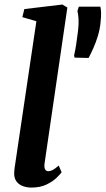

<svg xmlns="http://www.w3.org/2000/svg" viewBox="-20 -838 477 868"><path d="M181.5 -99.5Q179 -82.5 183.5 -73.2Q188 -64 198.5 -64Q206.5 -64 216.8 -68.8Q227 -73.5 245.5 -89.5L258.5 -59Q252.5 -50.5 235.5 -34Q218.5 -17.5 190.2 -3.8Q162 10 121.5 10Q102.5 10 84.5 3.8Q66.5 -2.5 55.2 -16.8Q44 -31 44 -54.5Q44 -59.5 44.8 -66.5Q45.5 -73.5 46.2 -80.5Q47 -87.5 48 -92L144.5 -742L81 -760.5L90 -797L262 -817.5L284.5 -804ZM380.5 -576 317 -577.5 315 -587.5Q320 -609 324.2 -635.8Q328.5 -662.5 333 -700.5Q336.5 -731.5 335 -753.2Q333.5 -775 330 -788.5L336.5 -808H433.5Q436.5 -796.5 437 -780.2Q437.5 -764 434.5 -736.5Q431.5 -705 422.5 -675.5Q413.5 -646 402.2 -620.8Q391 -595.5 380.5 -576Z"/></svg>

Font: Merriweather 28pt
Style: Bold Italic
Weight: 700
Italic angle: -7.8°
Version: Version 2.101